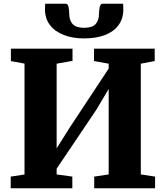

<svg xmlns="http://www.w3.org/2000/svg" viewBox="-20 -1002 883 1022"><path d="M37 0V-62L110.5 -73V-663.5L38 -677V-743H366V-678L281.5 -663V-212.5L353.5 -326.5L558.5 -637V-663L480.5 -677V-743H803.5V-677L729.5 -663V-73.5L805.5 -62V0H481.5V-62L558.5 -73.5V-528.5L492.5 -417.5L281.5 -104V-73.5L365 -62V0ZM330.5 -982Q342 -982 345.2 -963Q348.5 -944 348.5 -929.5Q348.5 -893.5 366.8 -873.8Q385 -854 428 -854Q471 -854 489 -873.8Q507 -893.5 507 -929.5Q507 -944 510.5 -963Q514 -982 525 -982H635.5Q635.5 -975 636 -967.5Q636.5 -960 636.5 -952Q636.5 -903 611 -868.2Q585.5 -833.5 538.8 -815.5Q492 -797.5 427.5 -797.5Q366.5 -797.5 319.5 -815.8Q272.5 -834 246 -868.5Q219.5 -903 219.5 -952Q219.5 -960 220 -967.5Q220.5 -975 220.5 -982Z"/></svg>

Font: Merriweather 28pt Black
Style: Regular
Weight: 900
Version: Version 2.100